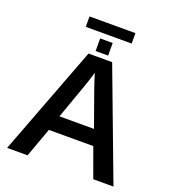

<svg xmlns="http://www.w3.org/2000/svg" viewBox="-158 -1015 1019 1134"><g transform="rotate(20 352.0 -448.0)"><path d="M212.4 -184.1 145.5 0H17.1L278.3 -688H426.8L685.5 0H558.6L491.7 -184.1ZM352.1 -593.8Q346.2 -571.8 336.4 -542.5Q326.7 -513.2 320.8 -497.1L243.7 -280.8H460.9L382.3 -501Q375.5 -520 367.7 -544.2Q359.9 -568.4 352.1 -593.8ZM209 -830.6V-896H497.6V-830.6ZM312.5 -716.3V-795.4H391.1V-716.3Z"/></g></svg>

Font: Arimo SemiBold
Style: Regular
Weight: 600
Designer: Steve Matteson
Foundry: Monotype Imaging Inc.
Version: Version 1.33